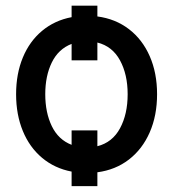

<svg xmlns="http://www.w3.org/2000/svg" viewBox="-20 -592 637 669"><path d="M319.3 -534.7Q382.3 -526.4 429.2 -490.5Q476.1 -454.6 501.7 -396.2Q527.3 -337.9 527.3 -263.7Q527.3 -189.5 501.7 -130.9Q476.1 -72.3 429.2 -36.1Q382.3 0 319.3 8.3V56.6H229.5V5.9Q170.4 -5.4 126.7 -42Q83 -78.6 59.6 -135.5Q36.1 -192.4 36.1 -263.7Q36.1 -335 59.6 -391.6Q83 -448.2 126.7 -484.6Q170.4 -521 229.5 -532.2V-572.3H319.3ZM319.3 -82.5Q371.6 -95.7 398.2 -145Q424.8 -194.3 424.8 -263.7Q424.8 -332.5 398.2 -381.6Q371.6 -430.7 319.3 -443.8V-381.8H229.5V-439Q183.6 -421.4 160.6 -374.5Q137.7 -327.6 137.7 -263.7Q137.7 -199.7 160.6 -152.3Q183.6 -105 229.5 -87.4V-137.7H319.3Z"/></svg>

Font: Pretendard JP Medium
Style: Regular
Weight: 500
Designer: Base glyphs from Inter by Rasmus Andersson; Hangeul glyphs from Noto Sans CJK(Source Han Sans) by Jang Soo-young and Kan
Foundry: Kil Hyung-jin
Version: Version 1.309